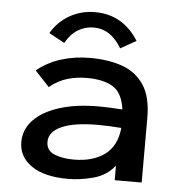

<svg xmlns="http://www.w3.org/2000/svg" viewBox="-50 -702 699 759"><g transform="rotate(5 300.0 -322.0)"><path d="M247 11Q153 11 102 -24.5Q51 -60 51 -118Q51 -168 86.5 -205.5Q122 -243 188 -264Q254 -285 344 -285Q363 -285 388 -284Q413 -283 438 -281Q429 -347 391 -370Q353 -393 288 -393Q246 -393 209.5 -382Q173 -371 140 -344L83 -405Q126 -440 179.5 -456.5Q233 -473 293 -473Q365 -473 420 -454Q475 -435 507 -388Q539 -341 539 -256V0H432V-58Q400 -17 348 -3Q296 11 247 11ZM154 -128Q154 -94 185.5 -80.5Q217 -67 263 -67Q339 -67 386 -101.5Q433 -136 440 -208Q390 -212 347 -212Q253 -212 203.5 -190Q154 -168 154 -128ZM186 -523 124 -557Q152 -604 197.5 -629.5Q243 -655 297 -655Q408 -655 470 -556L408 -521Q365 -594 297 -594Q263 -594 234.5 -576.5Q206 -559 186 -523Z"/></g></svg>

Font: Inconsolata Expanded SemiBold
Style: Regular
Weight: 600
Width: 7
Monospace: yes
Designer: Raph Levien, Cyreal, Brenton Simpson
Foundry: Raph Levien, Cyreal, Google
Version: Version 3.001; ttfautohint (v1.8.2.53-6de2)